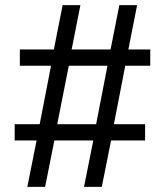

<svg xmlns="http://www.w3.org/2000/svg" viewBox="-20 -725 640 745"><path d="M86 0 122 -180H37V-243H134L178 -470H57V-533H189L223 -705H292L258 -533H409L443 -705H512L478 -533H563V-470H466L422 -243H543V-180H411L375 0H306L342 -180H191L155 0ZM202 -243H353L397 -470H247Z"/></svg>

Font: Nunito Sans Medium
Style: Regular
Weight: 500
Designer: Vernon Adams
Foundry: Vernon Adams
Version: Version 3.101; ttfautohint (v1.8.4.7-5d5b);gftools[0.9.27]